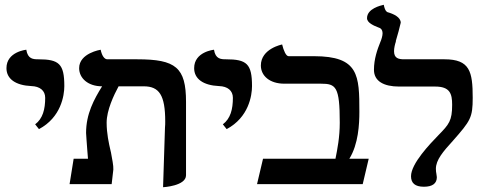

<svg xmlns="http://www.w3.org/2000/svg" viewBox="-20 -770 2039 803"><path d="M143 -230C235 -279 249 -370 249 -410C249 -503 227 -522 140 -522C119 -522 96 -523 90 -562C90 -562 7 -554 7 -485C7 -440 45 -413 111 -410C147 -409 169 -391 169 -361C169 -313 159 -274 127 -250Z M662 13C662 13 758 8 758 -37V-344C758 -488 715 -522 554 -522H429C416 -522 406 -538 401 -562C401 -562 311 -548 311 -485C311 -443 348 -409 407 -409C373 -354 340 -294 340 -214C340 -207 343 -173 345 -143C346 -130 347 -116 348 -106H288L271 0H447C449 -19 452 -42 454 -61C455 -77 449 -105 444 -133C444 -134 443 -136 443 -137C435 -171 426 -212 426 -257C426 -309 456 -372 476 -409H581C646 -409 671 -372 671 -262C671 -254 671 -245 670 -236Z M928 -230C1020 -279 1034 -370 1034 -410C1034 -503 1012 -522 925 -522C904 -522 881 -523 875 -562C875 -562 792 -554 792 -485C792 -440 830 -413 896 -410C932 -409 954 -391 954 -361C954 -313 944 -274 912 -250Z M1293 -535H1187C1176 -535 1166 -559 1160 -584C1160 -584 1071 -567 1071 -496C1071 -453 1108 -420 1169 -420H1322C1385 -420 1401 -408 1401 -257C1401 -196 1391 -146 1383 -106H1080L1055 0H1497L1522 -106H1441C1479 -167 1483 -251 1483 -302C1483 -455 1481 -535 1293 -535Z M1628 -556C1628 -569 1632 -586 1636 -597H1635C1639 -608 1656 -672 1656 -675C1656 -698 1626 -712 1601 -719C1598 -720 1590 -724 1585 -750C1572 -747 1515 -734 1515 -694C1515 -674 1545 -662 1563 -655C1570 -653 1580 -648 1580 -630C1580 -620 1575 -604 1571 -595C1558 -563 1544 -523 1544 -478C1544 -430 1586 -408 1649 -408H1800C1862 -408 1871 -378 1871 -332C1871 -265 1858 -250 1814 -205C1779 -169 1699 -86 1699 -33C1699 -4 1716 11 1753 11C1789 11 1807 -3 1807 -29C1807 -32 1806 -38 1805 -44C1804 -49 1803 -55 1803 -64C1803 -101 1833 -136 1874 -181C1948 -265 1957 -278 1957 -361C1957 -471 1945 -522 1839 -522H1671C1647 -522 1628 -526 1628 -556Z"/></svg>

Font: Libertinus Serif Semibold
Style: Regular
Weight: 600
Designer: Philipp H. Poll, Khaled Hosny
Foundry: Caleb Maclennan
Version: Version 7.050;RELEASE